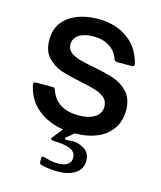

<svg xmlns="http://www.w3.org/2000/svg" viewBox="-116 -652 799 953"><g transform="rotate(15 283.0 -176.0)"><path d="M304 11Q284 29 262 45L269 54Q289 51 303 51Q327 51 345 59Q370 69 382.5 85.5Q395 102 395 128Q395 171 360 193.5Q325 216 269 216Q230 216 187 206Q175 203 175 191V174Q175 167 179.5 164.5Q184 162 191 164Q229 177 263 177Q293 177 310.5 165Q328 153 328 131Q328 100 298 87.5Q268 75 210 74Q198 73 198 66Q198 64 202 58L243 7Q164 -5 110 -50Q56 -95 41 -169V-172Q41 -183 53 -183H139Q150 -183 153 -172Q167 -128 204 -104Q241 -80 299 -80Q350 -80 381 -99.5Q412 -119 412 -155Q412 -183 393 -199.5Q374 -216 345 -225Q316 -234 268 -244Q202 -257 161 -271Q120 -285 91 -317Q62 -349 62 -405Q62 -484 121 -526Q180 -568 271 -568Q361 -568 422.5 -523.5Q484 -479 503 -399L504 -395Q503 -385 491 -385H414Q403 -385 400 -396Q385 -437 351.5 -457.5Q318 -478 271 -478Q223 -478 196 -460Q169 -442 169 -411Q169 -386 187 -371.5Q205 -357 231.5 -349Q258 -341 306 -332Q374 -319 417 -304.5Q460 -290 490.5 -256.5Q521 -223 521 -164Q521 -85 463.5 -37.5Q406 10 304 11Z"/></g></svg>

Font: Open Sauce Two Medium
Style: Regular
Weight: 500
Designer: Alfredo Marco Pradil
Foundry: Creative Sauce Fz LLC
Version: Version 1.477